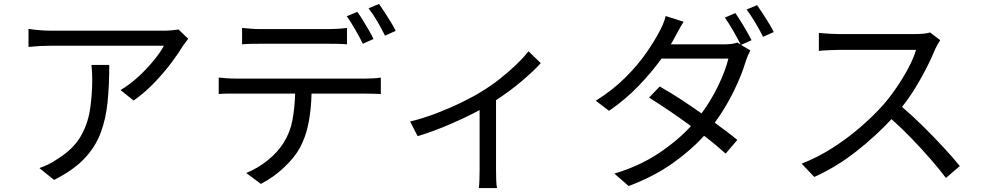

<svg xmlns="http://www.w3.org/2000/svg" viewBox="-20 -872 4970 970"><path d="M931 -676Q926 -669 917.5 -658.5Q909 -648 904 -640Q884 -606 847 -556.5Q810 -507 761 -455.5Q712 -404 655 -364L589 -417Q635 -444 679 -484.5Q723 -525 757.5 -567.5Q792 -610 808 -641H238Q183 -641 124 -635V-726Q150 -722 180 -719.5Q210 -717 238 -717H812Q826 -717 848.5 -719Q871 -721 882 -723ZM532 -544Q532 -442 523.5 -356.5Q515 -271 488 -199.5Q461 -128 405 -69.5Q349 -11 253 37L179 -23Q200 -30 224 -41.5Q248 -53 269 -68Q347 -116 384.5 -178Q422 -240 434 -314.5Q446 -389 446 -472Q446 -490 445 -507.5Q444 -525 442 -544Z M1203 -731Q1225 -729 1247.5 -727Q1270 -725 1294 -725H1640Q1662 -725 1686.5 -726.5Q1711 -728 1733 -731V-648Q1711 -650 1686.5 -650.5Q1662 -651 1640 -651H1295Q1270 -651 1246.5 -650.5Q1223 -650 1203 -648ZM1085 -480Q1105 -478 1126.5 -476.5Q1148 -475 1171 -475H1826Q1842 -475 1864 -476Q1886 -477 1904 -480V-397Q1888 -398 1866 -398.5Q1844 -399 1826 -399H1554Q1552 -318 1538.5 -249.5Q1525 -181 1495 -125Q1468 -76 1415 -26Q1362 24 1298 57L1224 2Q1283 -22 1333.5 -63Q1384 -104 1413 -151Q1446 -203 1457.5 -265.5Q1469 -328 1471 -399H1171Q1149 -399 1127 -399Q1105 -399 1085 -397ZM1785 -812Q1798 -795 1813 -770.5Q1828 -746 1842.5 -721Q1857 -696 1867 -675L1813 -651Q1798 -682 1775 -722Q1752 -762 1732 -790ZM1895 -852Q1908 -834 1924 -809Q1940 -784 1955 -759.5Q1970 -735 1979 -716L1925 -692Q1909 -725 1886.5 -763.5Q1864 -802 1842 -830Z M2052 -258Q2118 -274 2185.5 -300Q2253 -326 2312.5 -355Q2372 -384 2412 -409Q2460 -438 2504.5 -473Q2549 -508 2587 -544.5Q2625 -581 2650 -613L2712 -553Q2675 -512 2614.5 -461Q2554 -410 2486 -366V-10Q2486 13 2487 39.5Q2488 66 2491 78H2399Q2401 66 2402 39.5Q2403 13 2403 -10V-316Q2340 -282 2257.5 -246Q2175 -210 2090 -184Z M3695 -806Q3714 -779 3737.5 -739.5Q3761 -700 3777 -669L3724 -645L3771 -617Q3757 -592 3748 -564Q3728 -495 3687.5 -412Q3647 -329 3591 -252Q3623 -229 3652 -207Q3681 -185 3705 -165L3646 -96Q3624 -116 3596.5 -139Q3569 -162 3537 -186Q3470 -112 3376.5 -46Q3283 20 3156 68L3084 5Q3211 -33 3307.5 -97.5Q3404 -162 3471 -235Q3418 -274 3362.5 -311.5Q3307 -349 3259 -379L3313 -435Q3363 -407 3417.5 -371.5Q3472 -336 3524 -299Q3573 -365 3609 -440Q3645 -515 3660 -576H3322Q3274 -509 3207.5 -439.5Q3141 -370 3057 -312L2990 -363Q3076 -417 3139.5 -480.5Q3203 -544 3245.5 -605.5Q3288 -667 3311 -712Q3319 -726 3329 -749Q3339 -772 3343 -791L3434 -762Q3421 -743 3409 -720Q3397 -697 3389 -683Q3385 -675 3379.5 -666Q3374 -657 3369 -648H3639Q3681 -648 3705 -657L3722 -647Q3707 -677 3684.5 -716Q3662 -755 3642 -783ZM3805 -846Q3818 -828 3834 -803Q3850 -778 3865 -753.5Q3880 -729 3889 -710L3835 -686Q3819 -719 3796 -757.5Q3773 -796 3752 -824Z M4730 -669Q4726 -663 4718 -649.5Q4710 -636 4705 -625Q4688 -582 4662 -531Q4636 -480 4604.5 -428.5Q4573 -377 4537 -332Q4590 -287 4645 -232.5Q4700 -178 4748.5 -125.5Q4797 -73 4829 -33L4759 27Q4726 -17 4681 -68.5Q4636 -120 4585.5 -172.5Q4535 -225 4484 -270Q4404 -184 4304.5 -106Q4205 -28 4094 22L4030 -45Q4111 -77 4185.5 -124.5Q4260 -172 4325.5 -228.5Q4391 -285 4442 -342Q4476 -381 4509.5 -430Q4543 -479 4569.5 -529Q4596 -579 4608 -620H4218Q4201 -620 4179.5 -619Q4158 -618 4140.5 -617Q4123 -616 4117 -615V-706Q4124 -705 4142.5 -703.5Q4161 -702 4182 -701Q4203 -700 4218 -700H4604Q4653 -700 4679 -708Z"/></svg>

Font: Chiron Sans HK TT
Style: Regular
Weight: 400
Designer: Ryoko NISHIZUKA 西塚涼子 (kana, bopomofo & ideographs); Paul D. Hunt (Latin, Greek & Cyrillic); Sandoll Communications 산돌커뮤니
Foundry: Adobe
Version: Version 2.022;hotconv 1.0.109;makeotfexe 2.5.65596